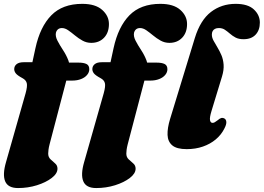

<svg xmlns="http://www.w3.org/2000/svg" viewBox="-36 -740 1335 972"><path d="M218.5 -332 253.5 -423.5 361.5 -423Q387.5 -423 401.8 -416Q416 -409 416 -389.5Q416 -374 405 -360.8Q394 -347.5 374.5 -339.8Q355 -332 329 -332ZM36 -390Q36 -405.5 48 -415.2Q60 -425 84 -425H128L143.5 -496.5Q167 -604.5 223.8 -662.5Q280.5 -720.5 380.5 -720.5Q447 -720.5 481.2 -690Q515.5 -659.5 515.5 -618.5Q515.5 -575 490.8 -549Q466 -523 426 -523Q402 -523 381.5 -534.5Q361 -546 343.2 -560.8Q325.5 -575.5 309.2 -586.8Q293 -598 277.5 -598Q265.5 -598 257.8 -591.8Q250 -585.5 247 -574Q243.5 -556 255 -533.8Q266.5 -511.5 283 -486.5Q299.5 -461.5 309.8 -435Q320 -408.5 313 -383L215 -9.5Q211 6 209.5 17.8Q208 29.5 208 37.5Q208 55.5 219.8 66.5Q231.5 77.5 243.2 87.5Q255 97.5 255 114Q255 138.5 225.8 161Q196.5 183.5 151 197.8Q105.5 212 55.5 212Q4.5 212 -9.8 178Q-24 144 -5.5 80.5L93.5 -267.5Q103.5 -303.5 99.5 -319.2Q95.5 -335 77.5 -344.5Q51.5 -358.5 43.8 -368.8Q36 -379 36 -390ZM614 -332 649 -423.5 757 -423Q783 -423 797.2 -416Q811.5 -409 811.5 -389.5Q811.5 -374 800.5 -360.8Q789.5 -347.5 770 -339.8Q750.5 -332 724.5 -332ZM431.5 -390Q431.5 -405.5 443.5 -415.2Q455.5 -425 479.5 -425H523.5L539 -496.5Q562.5 -604.5 619.2 -662.5Q676 -720.5 776 -720.5Q842.5 -720.5 876.8 -690Q911 -659.5 911 -618.5Q911 -575 886.2 -549Q861.5 -523 821.5 -523Q797.5 -523 777 -534.5Q756.5 -546 738.8 -560.8Q721 -575.5 704.8 -586.8Q688.5 -598 673 -598Q661 -598 653.2 -591.8Q645.5 -585.5 642.5 -574Q639 -556 650.5 -533.8Q662 -511.5 678.5 -486.5Q695 -461.5 705.2 -435Q715.5 -408.5 708.5 -383L610.5 -9.5Q606.5 6 605 17.8Q603.5 29.5 603.5 37.5Q603.5 55.5 615.2 66.5Q627 77.5 638.8 87.5Q650.5 97.5 650.5 114Q650.5 138.5 621.2 161Q592 183.5 546.5 197.8Q501 212 451 212Q400 212 385.8 178Q371.5 144 390 80.5L489 -267.5Q499 -303.5 495 -319.2Q491 -335 473 -344.5Q447 -358.5 439.2 -368.8Q431.5 -379 431.5 -390ZM1157 -720.5Q1219 -720.5 1249.2 -692.2Q1279.5 -664 1279.5 -625.5Q1279.5 -587.5 1258 -564.5Q1236.5 -541.5 1197 -541.5Q1172.5 -541.5 1156.5 -550Q1140.5 -558.5 1127.8 -569.8Q1115 -581 1102.2 -589.5Q1089.5 -598 1072 -598Q1060.5 -598 1052.5 -594Q1044.5 -590 1040.5 -582.5Q1036.5 -575 1036.5 -565Q1036.5 -550 1045 -534.2Q1053.5 -518.5 1064.5 -500.5Q1075.5 -482.5 1084.8 -461Q1094 -439.5 1096 -412.8Q1098 -386 1088 -353L1035 -179Q1024.5 -144.5 1027.2 -131.2Q1030 -118 1040 -118Q1045.5 -118 1051 -121Q1056.5 -124 1065.5 -131Q1077 -141 1084.8 -142.8Q1092.5 -144.5 1099.5 -140.5Q1109 -135.5 1109.8 -122.2Q1110.5 -109 1099.5 -88.5Q1084 -57.5 1056.2 -34.2Q1028.5 -11 991.2 2Q954 15 909 15Q859 15 836.2 -4Q813.5 -23 812.2 -57.2Q811 -91.5 825 -137.5L950.5 -548Q978.5 -638.5 1032 -679.5Q1085.5 -720.5 1157 -720.5Z"/></svg>

Font: Fraunces Black
Style: Italic
Weight: 900
Italic angle: -16°
Version: Version 1.000;[b76b70a41]